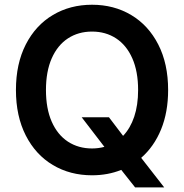

<svg xmlns="http://www.w3.org/2000/svg" viewBox="-20 -737 785 818"><path d="M444.3 -237.3 504.4 -158.2Q535.2 -190.4 551.8 -239.7Q568.4 -289.1 568.4 -353.5Q568.4 -432.6 543.7 -488.5Q519 -544.4 474.6 -573.5Q430.2 -602.5 372.1 -602.5Q314 -602.5 269.5 -573.5Q225.1 -544.4 200.4 -488.5Q175.8 -432.6 175.8 -353.5Q175.8 -274.4 200.4 -218.5Q225.1 -162.6 269.5 -133.5Q314 -104.5 372.1 -104.5Q398.9 -104.5 424.8 -111.3L328.1 -237.3ZM581.5 -64.5 679.7 61.5H555.7L496.6 -13.2Q439.5 9.8 372.1 9.8Q278.8 9.8 205.3 -33.9Q131.8 -77.6 89.8 -159.9Q47.9 -242.2 47.9 -353.5Q47.9 -465.3 89.8 -547.4Q131.8 -629.4 205.3 -673.1Q278.8 -716.8 372.1 -716.8Q465.3 -716.8 538.8 -673.1Q612.3 -629.4 654.3 -547.4Q696.3 -465.3 696.3 -353.5Q696.3 -259.3 666.3 -185.8Q636.2 -112.3 581.5 -64.5Z"/></svg>

Font: Pretendard JP SemiBold
Style: Regular
Weight: 600
Designer: Base glyphs from Inter by Rasmus Andersson; Hangeul glyphs from Noto Sans CJK(Source Han Sans) by Jang Soo-young and Kan
Foundry: Kil Hyung-jin
Version: Version 1.309